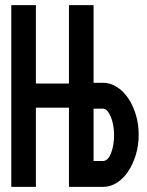

<svg xmlns="http://www.w3.org/2000/svg" viewBox="-20 -731 573 749"><path d="M249 -311H120V-2H24V-711H120V-405H249V-711H345V-408H382Q410 -408 435.5 -392Q461 -376 480 -348Q499 -320 510 -283.5Q521 -247 521 -205Q521 -164 510 -127.5Q499 -91 480.5 -63Q462 -35 436.5 -18.5Q411 -2 382 -2H249ZM345 -103H382Q401 -103 413 -133Q425 -163 425 -205Q425 -225 421.5 -243.5Q418 -262 412 -276Q406 -290 398.5 -298.5Q391 -307 382 -307H345Z"/></svg>

Font: Fundamental  Brigade Condensed
Style: Regular
Weight: 400
Width: 3
Designer: Peter Wiegel, original typeface by Carl Albert Fahrenwaldt 1901
Foundry: Peter Wiegel
Version: Version 0.000 2012 initial release